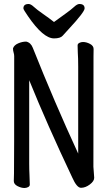

<svg xmlns="http://www.w3.org/2000/svg" viewBox="-20 -922 540 960"><path d="M102 18Q86 18 67.5 8.5Q49 -1 49 -17Q49 -29 50 -55Q51 -81 51 -641Q51 -650 48 -659.5Q45 -669 45 -680Q50 -696 70.5 -705Q91 -714 111 -714Q134 -709 144 -683Q251 -414 371 -154V-589Q371 -631 369 -659L368 -695Q368 -703 376.5 -707.5Q385 -712 395 -712Q412 -712 430 -702.5Q448 -693 448 -677Q448 -665 447.5 -639.5Q447 -614 447 -88Q447 -79 449 -61L451 -33Q451 -16 429 0.5Q407 17 385 17Q364 17 341 -35Q216 -299 126 -521V-105Q126 -74 127.5 -45Q129 -16 129 1Q129 9 120.5 13.5Q112 18 102 18ZM250 -730Q196 -730 120 -841Q97 -874 97 -880Q97 -902 123 -902Q134 -902 149 -888Q164 -874 195 -852.5Q226 -831 250 -812Q276 -831 306 -852.5Q336 -874 351 -888Q366 -902 377 -902Q403 -902 403 -880Q403 -862 323 -776Q305 -757 293.5 -743.5Q282 -730 250 -730Z"/></svg>

Font: LXGW WenKai Mono Medium
Style: Regular
Weight: 500
Monospace: yes
Designer: LXGW / Fontworks Inc.
Foundry: LXGW / Fontworks Inc.
Version: Version 1.520; June 14, 2025